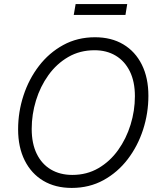

<svg xmlns="http://www.w3.org/2000/svg" viewBox="-20 -922 795 952"><path d="M335.4 9.8Q254.4 9.8 194.8 -25.6Q135.3 -61 102.5 -126.5Q69.8 -191.9 69.8 -280.8Q69.8 -366.7 96.4 -448.2Q123 -529.8 173.1 -595Q223.1 -660.2 293.5 -698.7Q363.8 -737.3 451.2 -737.3Q532.2 -737.3 591.6 -701.9Q650.9 -666.5 683.3 -601.3Q715.8 -536.1 715.8 -446.8Q715.8 -360.8 689.5 -279.3Q663.1 -197.8 613.3 -132.6Q563.5 -67.4 493.2 -28.8Q422.9 9.8 335.4 9.8ZM338.4 -54.7Q410.6 -54.7 468 -88.1Q525.4 -121.6 565.7 -178Q606 -234.4 627.4 -303.7Q648.9 -373 648.9 -444.8Q648.9 -517.1 623.8 -568.1Q598.6 -619.1 553.7 -646Q508.8 -672.9 448.7 -672.9Q376 -672.9 318.4 -639.4Q260.7 -606 220.2 -549.6Q179.7 -493.2 158.4 -423.8Q137.2 -354.5 137.2 -282.7Q137.2 -210.4 162.1 -159.4Q187 -108.4 232.4 -81.5Q277.8 -54.7 338.4 -54.7ZM610.8 -901.9 602.1 -848.1H345.7L355 -901.9Z"/></svg>

Font: Inter 16pt Light
Style: Italic
Weight: 300
Italic angle: -9.3988°
Version: Version 4.001;git-66647c0bb